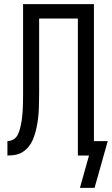

<svg xmlns="http://www.w3.org/2000/svg" viewBox="-20 -755 543 932"><path d="M368 157 412 0H358V-665H170V-307Q170 -288 169.5 -268.5Q169 -249 168.5 -229.5Q168 -210 166 -190.5Q164 -171 160.5 -151.5Q157 -132 152 -113.5Q147 -95 139.5 -77Q132 -59 119.5 -43.5Q107 -28 90.5 -17.5Q74 -7 55 -3.5Q36 0 16 0V-70Q27 -70 38 -74.5Q49 -79 56.5 -87Q64 -95 68.5 -105.5Q73 -116 76 -127Q79 -138 81.5 -149Q84 -160 85.5 -171Q87 -182 88 -193.5Q89 -205 90 -216.5Q91 -228 91 -239Q91 -250 91.5 -261.5Q92 -273 92 -284Q92 -295 92 -307V-735H436V-70H503L439 157Z"/></svg>

Font: Iosevka Custom
Style: Regular
Weight: 400
Monospace: yes
Designer: Belleve Invis
Foundry: Belleve Invis
Version: Version 32.5.0; ttfautohint (v1.8.4)